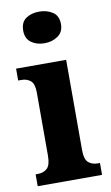

<svg xmlns="http://www.w3.org/2000/svg" viewBox="-88 -815 497 861"><g transform="rotate(-10 161.0 -385.0)"><path d="M154 -626Q118 -626 93.5 -644Q69 -662 69 -698Q69 -736 93.5 -753Q118 -770 154 -770Q189 -770 215 -753Q241 -736 241 -698Q241 -662 215 -644Q189 -626 154 -626ZM12 0V-54H22Q48 -54 64.5 -69Q81 -84 81 -127V-414Q81 -454 64.5 -468Q48 -482 23 -482H8V-536H236V-126Q236 -83 252.5 -68.5Q269 -54 295 -54H305V0Z"/></g></svg>

Font: Noto Serif Hebrew Condensed ExtraBold
Style: Regular
Weight: 800
Width: 3
Designer: Monotype Design Team
Foundry: Monotype Imaging Inc.
Version: Version 2.004; ttfautohint (v1.8.4.7-5d5b)